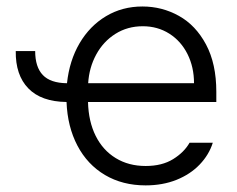

<svg xmlns="http://www.w3.org/2000/svg" viewBox="-20 -558 728 589"><path d="M185.5 -302.7Q192.9 -372.1 224.1 -425.3Q255.4 -478.5 305.2 -508.3Q355 -538.1 417 -538.1Q477.1 -538.1 528.8 -509.3Q580.6 -480.5 612.1 -421.4Q643.6 -362.3 643.6 -276.4V-245.1H250Q251.5 -185.5 273.4 -141.4Q295.4 -97.2 335 -73Q374.5 -48.8 426.8 -48.8Q477.1 -48.8 511 -69.8Q544.9 -90.8 561.5 -120.1H632.8Q621.1 -83 592.5 -53.2Q564 -23.4 521.5 -6.3Q479 10.7 426.8 10.7Q356 10.7 302 -21.2Q248 -53.2 217.5 -111.3Q187 -169.4 184.1 -245.1Q106.4 -246.1 66.9 -286.9Q27.3 -327.6 28.3 -401.4H87.9Q87.9 -352.5 111.3 -327.9Q134.8 -303.2 185.5 -302.7ZM575.2 -302.7Q575.2 -352.1 555.2 -392.1Q535.2 -432.1 499.3 -454.8Q463.4 -477.5 418 -477.5Q371.1 -477.5 334 -454.1Q296.9 -430.7 275.1 -390.6Q253.4 -350.6 250.5 -302.7Z"/></svg>

Font: Pretendard GOV Light
Style: Regular
Weight: 300
Designer: Base glyphs from Inter by Rasmus Andersson; Hangeul glyphs from Noto Sans CJK(Source Han Sans) by Jang Soo-young and Kan
Foundry: Kil Hyung-jin
Version: Version 1.309